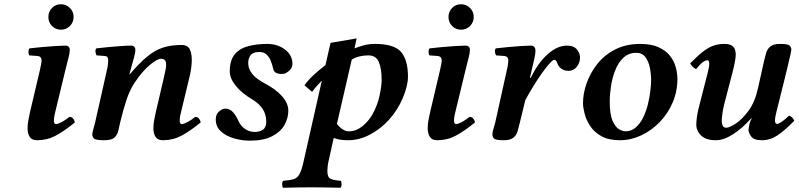

<svg xmlns="http://www.w3.org/2000/svg" viewBox="-20 -651 3764 905"><path d="M288 -320 243 -134Q240 -123 237 -108.5Q234 -94 234 -83Q234 -66 244 -66Q252 -66 270.5 -75.5Q289 -85 307 -100Q318 -100 324.5 -92.5Q331 -85 333 -74Q283 -33 242.5 -11.5Q202 10 155 10Q130 10 120 -6Q110 -22 110 -46Q110 -64 113.5 -84Q117 -104 122 -125L167 -316Q172 -337 174 -348.5Q176 -360 176 -367Q176 -375 171.5 -380.5Q167 -386 158 -387L118 -390Q114 -397 114 -407Q114 -417 119 -423Q143 -426 176.5 -429Q210 -432 241 -434Q272 -436 288 -436Q309 -436 309 -415Q309 -402 302 -375.5Q295 -349 288 -320ZM208 -571Q208 -596 225 -613.5Q242 -631 267 -631Q292 -631 309.5 -613.5Q327 -596 327 -571Q327 -546 309.5 -528.5Q292 -511 267 -511Q242 -511 225 -528.5Q208 -546 208 -571Z M715 -125 750 -275Q756 -300 760.5 -322.5Q765 -345 761.5 -359.5Q758 -374 738 -374Q722 -374 687 -345.5Q652 -317 615 -262Q591 -226 575 -176.5Q559 -127 546 -72Q542 -55 538 -36Q534 -17 520.5 -3.5Q507 10 472 10Q433 10 424 2.5Q415 -5 415 -17Q415 -25 419.5 -41Q424 -57 428 -72L484 -321Q488 -339 489 -349.5Q490 -360 490 -367Q490 -375 487 -380.5Q484 -386 475 -387L435 -390Q431 -397 430 -407Q429 -417 434 -423Q458 -426 490 -429Q522 -432 551.5 -434Q581 -436 597 -436Q618 -436 618 -415Q618 -402 610.5 -375.5Q603 -349 595 -320L590 -301L591 -300Q637 -354 674 -384.5Q711 -415 749 -427Q787 -439 836 -439Q867 -439 876.5 -414.5Q886 -390 883.5 -354Q881 -318 872 -283L836 -134Q833 -123 830 -108.5Q827 -94 827 -83Q827 -66 837 -66Q845 -66 863.5 -75.5Q882 -85 900 -100Q911 -100 917.5 -92.5Q924 -85 926 -74Q876 -33 835.5 -11.5Q795 10 748 10Q723 10 713 -6Q703 -22 703 -46Q703 -64 706.5 -84Q710 -104 715 -125Z M1358 -359Q1361 -335 1346.5 -321Q1332 -307 1321 -304Q1305 -300 1288 -305Q1271 -310 1268 -326Q1264 -344 1257 -362.5Q1250 -381 1237 -393.5Q1224 -406 1202 -406Q1173 -406 1161.5 -391Q1150 -376 1150 -355Q1150 -330 1163 -311Q1176 -292 1193.5 -279.5Q1211 -267 1224 -260Q1280 -231 1309.5 -197.5Q1339 -164 1339 -129Q1339 -94 1320.5 -61.5Q1302 -29 1262 -8.5Q1222 12 1159 12Q1119 12 1082 1Q1045 -10 1021 -32Q997 -54 997 -88Q997 -112 1012.5 -125.5Q1028 -139 1041 -139Q1063 -139 1077.5 -123Q1092 -107 1104 -81Q1115 -56 1136 -42.5Q1157 -29 1180 -29Q1203 -29 1219 -39.5Q1235 -50 1235 -78Q1235 -113 1217 -139Q1199 -165 1168 -183Q1119 -212 1091 -247Q1063 -282 1063 -314Q1063 -367 1086.5 -395Q1110 -423 1150.5 -433.5Q1191 -444 1239 -444Q1286 -444 1320 -420Q1354 -396 1358 -359Z M1411 110 1497 -271Q1486 -260 1473 -245.5Q1460 -231 1451 -218L1415 -249Q1433 -274 1459 -298Q1485 -322 1514 -344L1538 -449L1661 -470L1651 -423Q1671 -431 1695 -437.5Q1719 -444 1748 -444Q1838 -444 1870.5 -406Q1903 -368 1903 -290Q1903 -248 1879.5 -191Q1856 -134 1813 -86Q1775 -44 1724.5 -17Q1674 10 1621 10Q1602 10 1584.5 7.5Q1567 5 1553 -1L1529 107Q1526 120 1524.5 133Q1523 146 1523 155Q1523 185 1538.5 192Q1554 199 1586 201Q1590 205 1590 217Q1590 229 1585 234Q1548 233 1510.5 232.5Q1473 232 1445 232Q1422 232 1386.5 232.5Q1351 233 1314 234Q1310 229 1310 217Q1310 205 1315 201Q1345 199 1363 194Q1381 189 1391.5 170Q1402 151 1411 110ZM1779 -274Q1779 -325 1766 -357.5Q1753 -390 1716 -390Q1697 -390 1676 -385.5Q1655 -381 1638 -370L1568 -67Q1582 -49 1596.5 -40.5Q1611 -32 1623 -32Q1658 -32 1687 -55Q1716 -78 1735 -111Q1759 -153 1769 -200Q1779 -247 1779 -274Z M2174 -320 2129 -134Q2126 -123 2123 -108.5Q2120 -94 2120 -83Q2120 -66 2130 -66Q2138 -66 2156.5 -75.5Q2175 -85 2193 -100Q2204 -100 2210.5 -92.5Q2217 -85 2219 -74Q2169 -33 2128.5 -11.5Q2088 10 2041 10Q2016 10 2006 -6Q1996 -22 1996 -46Q1996 -64 1999.5 -84Q2003 -104 2008 -125L2053 -316Q2058 -337 2060 -348.5Q2062 -360 2062 -367Q2062 -375 2057.5 -380.5Q2053 -386 2044 -387L2004 -390Q2000 -397 2000 -407Q2000 -417 2005 -423Q2029 -426 2062.5 -429Q2096 -432 2127 -434Q2158 -436 2174 -436Q2195 -436 2195 -415Q2195 -402 2188 -375.5Q2181 -349 2174 -320ZM2094 -571Q2094 -596 2111 -613.5Q2128 -631 2153 -631Q2178 -631 2195.5 -613.5Q2213 -596 2213 -571Q2213 -546 2195.5 -528.5Q2178 -511 2153 -511Q2128 -511 2111 -528.5Q2094 -546 2094 -571Z M2478 -285 2482 -284Q2515 -354 2561 -395Q2607 -436 2652 -436Q2685 -436 2699.5 -417.5Q2714 -399 2714 -380Q2714 -356 2699 -336.5Q2684 -317 2660 -317Q2633 -317 2617 -335Q2611 -341 2606 -355Q2601 -369 2593 -369Q2586 -369 2570.5 -352Q2555 -335 2535 -307Q2515 -279 2494.5 -245.5Q2474 -212 2456 -179L2430 -72Q2425 -52 2420 -33.5Q2415 -15 2400.5 -2.5Q2386 10 2354 10Q2318 10 2309.5 2.5Q2301 -5 2301 -17Q2301 -29 2305.5 -42.5Q2310 -56 2314 -72L2368 -316Q2373 -337 2374.5 -348.5Q2376 -360 2376 -367Q2376 -375 2371.5 -380.5Q2367 -386 2358 -387L2318 -390Q2314 -397 2313 -407Q2312 -417 2317 -423Q2341 -426 2373.5 -429Q2406 -432 2436 -434Q2466 -436 2482 -436Q2504 -436 2504 -411Q2504 -398 2498.5 -373.5Q2493 -349 2486 -320Z M2728 -165Q2728 -210 2745 -258.5Q2762 -307 2795.5 -349.5Q2829 -392 2880 -418Q2931 -444 2998 -444Q3050 -444 3084 -428.5Q3118 -413 3137.5 -388.5Q3157 -364 3165 -335Q3173 -306 3173 -279Q3173 -220 3150.5 -167.5Q3128 -115 3089 -75Q3050 -35 3001.5 -12.5Q2953 10 2902 10Q2848 10 2814 -9.5Q2780 -29 2761.5 -57.5Q2743 -86 2735.5 -115.5Q2728 -145 2728 -165ZM2854 -173Q2854 -112 2867.5 -81.5Q2881 -51 2898.5 -41.5Q2916 -32 2927 -32Q2956 -32 2977 -50.5Q2998 -69 3012 -98Q3026 -127 3034 -160Q3042 -193 3045.5 -223Q3049 -253 3049 -272Q3049 -303 3043 -332.5Q3037 -362 3022 -382Q3007 -402 2979 -402Q2943 -402 2918.5 -379Q2894 -356 2880 -320Q2866 -284 2860 -245Q2854 -206 2854 -173Z M3640 -125Q3633 -98 3633 -83Q3633 -67 3643 -67Q3651 -67 3667 -78.5Q3683 -90 3699 -106Q3709 -103 3714.5 -96.5Q3720 -90 3724 -82Q3678 -35 3644 -12.5Q3610 10 3571 10Q3533 10 3520.5 -8Q3508 -26 3508 -39Q3508 -42 3511 -59Q3514 -76 3523 -92Q3524 -93 3523 -93.5Q3522 -94 3520 -92Q3478 -46 3435 -18Q3392 10 3354 10Q3308 10 3285 -12Q3262 -34 3262 -64Q3262 -78 3265 -99.5Q3268 -121 3273 -141L3316 -309Q3323 -336 3323 -351Q3323 -367 3315 -367Q3294 -367 3261 -325Q3244 -334 3233 -352Q3268 -388 3294 -408Q3320 -428 3343.5 -436Q3367 -444 3393 -444Q3419 -444 3430.5 -435.5Q3442 -427 3445 -415.5Q3448 -404 3448 -395Q3448 -382 3444 -360Q3440 -338 3434 -315L3392 -153Q3388 -136 3385 -115Q3382 -94 3382 -82Q3382 -68 3386.5 -58.5Q3391 -49 3403 -49Q3418 -49 3448 -68.5Q3478 -88 3508.5 -129.5Q3539 -171 3553 -236L3581 -362Q3586 -382 3591 -400.5Q3596 -419 3610.5 -431.5Q3625 -444 3657 -444Q3693 -444 3701.5 -436.5Q3710 -429 3710 -417Q3710 -413 3705 -390.5Q3700 -368 3692 -334.5Q3684 -301 3675 -265Q3666 -229 3658 -197Q3650 -165 3645 -145Q3640 -125 3640 -125Z"/></svg>

Font: Libertinus Serif Semibold Italic
Style: Regular
Weight: 600
Italic angle: -11.5°
Designer: Philipp H. Poll, Khaled Hosny
Foundry: Caleb Maclennan
Version: Version 7.051;RELEASE